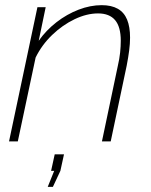

<svg xmlns="http://www.w3.org/2000/svg" viewBox="-20 -548 586 744"><path d="M125 -520H157L130 -390Q159 -431 199 -462Q239 -493 284.5 -510.5Q330 -528 374 -528Q412 -528 436.5 -514Q461 -500 472.5 -472Q484 -444 484 -402Q484 -379 480.5 -352Q477 -325 471 -294L409 0H375L436 -290Q443 -320 445.5 -344.5Q448 -369 448 -390Q448 -444 426 -470Q404 -496 360 -496Q316 -496 269 -473.5Q222 -451 182 -412.5Q142 -374 118 -325L49 0H15ZM165 176 190 114H178L192 50H228L214 114L185 176Z"/></svg>

Font: Raleway Thin ExtraLight
Style: Italic
Weight: 250
Italic angle: -12°
Version: Version 4.026